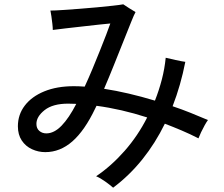

<svg xmlns="http://www.w3.org/2000/svg" viewBox="-20 -806 1040 891"><path d="M505 65Q493 54 468.5 36.5Q444 19 426 12Q497 -36 558.5 -106Q620 -176 663 -261Q542 -300 428 -315L422 -303Q373 -200 316 -150Q259 -100 190 -100Q158 -100 128.5 -113.5Q99 -127 81 -154Q63 -181 63 -220Q63 -274 95 -316Q127 -358 185.5 -382Q244 -406 323 -406Q335 -406 347.5 -405.5Q360 -405 373 -404Q391 -443 409 -486Q427 -529 443.5 -570.5Q460 -612 473 -645.5Q486 -679 492 -697Q476 -696 441.5 -692Q407 -688 365.5 -683.5Q324 -679 286 -674.5Q248 -670 225 -667Q225 -678 223 -695.5Q221 -713 218.5 -730.5Q216 -748 214 -757Q235 -757 270 -759.5Q305 -762 347 -765Q389 -768 430 -772Q471 -776 503.5 -779.5Q536 -783 552 -786Q560 -780 579.5 -768Q599 -756 609 -750Q603 -740 588 -702.5Q573 -665 552 -612.5Q531 -560 508 -502.5Q485 -445 463 -394Q573 -377 699 -339Q718 -387 731 -437Q744 -487 749 -538Q766 -534 795 -527.5Q824 -521 840 -519Q819 -411 781 -313Q823 -299 864 -282.5Q905 -266 945 -249Q939 -241 930 -225Q921 -209 913 -192Q905 -175 901 -164Q862 -184 823 -200.5Q784 -217 745 -232Q701 -142 641 -67Q581 8 505 65ZM195 -187Q231 -187 265.5 -222.5Q300 -258 334 -324Q324 -324 315 -324.5Q306 -325 296 -325Q225 -325 187 -295Q149 -265 149 -231Q149 -210 162.5 -198.5Q176 -187 195 -187Z"/></svg>

Font: Zen Kaku Gothic Antique Medium
Style: Regular
Weight: 500
Designer: Yoshimichi Ohira
Foundry: Positype
Version: Version 1.002